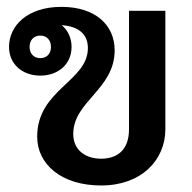

<svg xmlns="http://www.w3.org/2000/svg" viewBox="-20 -532 569 568"><path d="M99.2 -426.7C119.2 -426.7 130.8 -412.5 130.8 -393.3C130.8 -374.2 119.2 -360 99.2 -360C79.2 -360 67.5 -374.2 67.5 -393.3C67.5 -412.5 79.2 -426.7 99.2 -426.7ZM6.7 -393.3C6.7 -341.7 46.7 -308.3 99.2 -308.3C151.7 -308.3 191.7 -341.7 191.7 -393.3C191.7 -420 180.8 -442.5 162.5 -457.5C212.5 -454.2 240 -430.8 240 -390C240 -290.8 90 -267.5 90 -127.5C90 -46.7 160.8 16.7 279.2 16.7C398.3 16.7 469.2 -58.3 469.2 -150V-500H361.7V-150C361.7 -85 323.3 -62.5 279.2 -62.5C234.2 -62.5 196.7 -86.7 196.7 -135.8C196.7 -232.5 319.2 -267.5 319.2 -383.3C319.2 -458.3 261.7 -511.7 161.7 -511.7C60.8 -511.7 6.7 -455.8 6.7 -393.3Z"/></svg>

Font: Boon SemiBold
Style: Regular
Weight: 600
Designer: Sungsit Sawaiwan
Foundry: FontUni
Version: Version 2.0